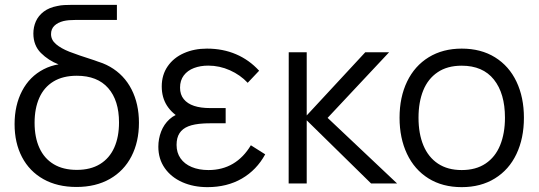

<svg xmlns="http://www.w3.org/2000/svg" viewBox="-20 -755 2216 790"><path d="M294.7 14.3Q216 14.3 158.6 -17.9Q101.2 -50.2 70.6 -108.6Q40 -167 40 -244.3Q40 -321.8 70.9 -381Q101.8 -440.2 159.7 -470.1Q217.5 -500 295.7 -491.7V-513.3Q375.2 -513.3 432.9 -480.2Q490.7 -447 521.2 -387.3Q551.7 -327.7 551.7 -250Q551.7 -171.5 520.9 -111.8Q490.2 -52 432.1 -18.8Q374 14.3 294.7 14.3ZM296 -56Q352.7 -56 391.6 -79.9Q430.5 -103.8 450.1 -147.7Q469.7 -191.5 469.7 -251.3Q469.7 -341.7 425.2 -392.5Q380.7 -443.3 296 -443.3Q238.7 -443.3 199.8 -419.6Q160.8 -395.8 141.6 -352.2Q122.3 -308.7 122.3 -250Q122.3 -189.8 142.2 -146.3Q162 -102.8 200.9 -79.4Q239.8 -56 296 -56ZM368 -445.3Q360.7 -448 349.8 -450.9Q339 -453.8 328.5 -456.7Q264 -473.3 221.6 -489.8Q179.2 -506.2 148.2 -537.2Q117.3 -568.3 117.3 -617Q117.3 -643.8 127.6 -667.1Q137.8 -690.3 160 -707.2Q182.2 -724 216 -730.3Q230 -733.5 244.7 -734.2Q259.3 -735 275.7 -735H461V-673H292Q276.2 -673 263.9 -671.9Q251.7 -670.8 241 -668.3Q217.3 -662.3 203.7 -649Q190 -635.7 190 -614.7Q190 -590.7 210.6 -573.2Q231.2 -555.7 265.4 -542.2Q299.7 -528.8 368 -507Q384 -501.5 396.3 -496.7Z M833.5 15Q914.2 15 975.1 -20.2Q1036 -55.5 1071.2 -120L1012.2 -157.3Q982.3 -107.2 938.4 -81.2Q894.5 -55.3 837.8 -55.3Q798.3 -55.3 768.7 -67.8Q739 -80.2 722.8 -103.5Q706.5 -126.8 706.5 -158.7Q706.5 -188.5 718.7 -207.1Q730.8 -225.7 754.7 -235.2Q778.7 -244.8 818.2 -247Q824.5 -247.3 831.2 -247.5Q837.8 -247.7 844.5 -247.7H908.5V-310.3H845.2Q806 -310.3 778.7 -319.3Q751.3 -328.3 736.1 -347.1Q720.8 -365.8 720.8 -394.3Q720.8 -424.2 736.2 -444.6Q751.7 -465 777.9 -475Q804.2 -485 836.8 -485Q883.3 -485 926.1 -465.8Q968.8 -446.7 999.2 -414.3L1046.2 -464Q1005.3 -508.7 951.2 -531.8Q897 -555 831.5 -555Q779 -555 736.8 -536.3Q694.5 -517.7 670 -482.3Q645.5 -447 645.5 -399.3Q645.5 -353.8 667.2 -320.1Q689 -286.3 730.2 -264.3L734.5 -292Q700.5 -285.7 677.4 -264.5Q654.3 -243.3 642.9 -213.5Q631.5 -183.7 631.5 -151.3Q631.5 -101 657.9 -63.3Q684.3 -25.7 730.3 -5.3Q776.3 15 833.5 15Z M1167.7 0 1168 -540H1242V-280L1483 -540H1581L1328 -270L1614 0H1507L1242 -260V0Z M1879.7 15Q1800.5 15 1742.8 -21.1Q1685.2 -57.2 1654.6 -121.9Q1624 -186.7 1624 -270.7Q1624 -355.2 1655.1 -419.6Q1686.2 -484 1744.1 -519.5Q1802 -555 1879.7 -555Q1959.2 -555 2016.9 -519.1Q2074.7 -483.2 2105.2 -418.8Q2135.7 -354.5 2135.7 -270.7Q2135.7 -185.7 2104.9 -121.1Q2074.2 -56.5 2016.2 -20.8Q1958.3 15 1879.7 15ZM1879.7 -55.3Q1938.2 -55.3 1978.1 -82.1Q2018 -108.8 2037.8 -157.4Q2057.7 -206 2057.7 -270.7Q2057.7 -370.5 2012.2 -427.6Q1966.7 -484.7 1879.7 -484.7Q1820.5 -484.7 1780.8 -457.8Q1741 -431 1721.5 -383Q1702 -335 1702 -270.7Q1702 -205 1722.2 -156.5Q1742.5 -108 1782.2 -81.7Q1822 -55.3 1879.7 -55.3Z"/></svg>

Font: Manrope
Style: Regular
Weight: 400
Designer: Mikhail Sharanda
Foundry: Mikhail Sharanda
Version: Version 4.503